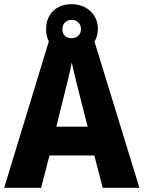

<svg xmlns="http://www.w3.org/2000/svg" viewBox="-20 -900 688 920"><path d="M472 0H648L433 -700C443 -718 449 -738 449 -762C449 -832 394 -880 323 -880C250 -880 201 -833 201 -761C201 -738 205 -719 214 -702L0 0H177L217 -155H432ZM324 -717C294 -717 279 -734 279 -761C279 -787 298 -805 324 -805C349 -805 368 -787 368 -761C368 -734 349 -717 324 -717ZM360 -450 400 -293H250L289 -451C298 -487 317 -561 324 -601C332 -559 350 -491 360 -450Z"/></svg>

Font: Noto Sans Sinhala UI SemiCondensed ExtraBold
Style: Regular
Weight: 800
Width: 4
Designer: Jelle Bosma - Monotype Design Team
Foundry: Monotype Imaging Inc.
Version: Version 2.006